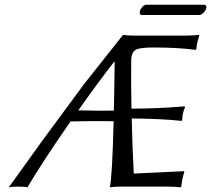

<svg xmlns="http://www.w3.org/2000/svg" viewBox="-20 -797 902 820"><path d="M830.6 -732.9H586.9Q580.6 -732.9 578.1 -737.5Q575.7 -742.2 577.1 -748Q579.1 -757.8 587.9 -767.3Q596.7 -776.9 605 -776.9H850.1Q856.9 -776.9 859.9 -772.5Q862.8 -768.1 861.3 -763.2Q859.4 -753.4 849.6 -743.2Q839.8 -732.9 830.6 -732.9ZM281.2 -278.3Q163.6 -108.9 97.2 2.9Q85.9 0 53.2 0Q30.3 0 17.6 2.9L152.3 -184.6L337.9 -436.5L503.4 -645.5L505.9 -647.9Q522 -645 556.2 -645H769Q804.7 -645 829.6 -647.9L831.1 -645L827.6 -632.8Q825.7 -626 824.2 -621.6Q822.8 -617.2 822.3 -613.8Q819.8 -602.5 818.8 -587.9L815.9 -584Q740.7 -594.2 635.3 -594.2Q578.6 -594.2 560.8 -585Q543 -575.7 540.5 -545.4Q539.1 -445.3 541.5 -333Q650.9 -333 768.1 -342.8L770.5 -339.8Q764.2 -326.2 761.2 -312Q758.3 -298.8 758.3 -284.2L754.9 -280.8Q668.5 -290 542.5 -291Q545.4 -163.6 551.3 -55.7L766.1 -65.9L767.1 -62Q762.7 -50.3 758.3 -28.8Q756.8 -22 753.9 0L751.5 2.9Q728 0 691.9 0H555.2H553.7H500Q466.8 0 449.2 2.9Q459.5 -44.9 465.3 -279.3Q443.4 -279.8 399.4 -279.8Q337.9 -279.8 281.2 -278.3ZM466.3 -324.7Q466.8 -344.2 467.5 -384.3Q468.3 -424.3 468.8 -461.4L469.7 -533.7H467.8Q400.4 -447.3 314.5 -325.7Q402.3 -324.2 403.8 -324.2Q444.3 -324.2 466.3 -324.7Z"/></svg>

Font: Linux Biolinum G
Style: Italic
Weight: 400
Italic angle: -12°
Designer: Philipp H. Poll
Foundry: Philipp H. Poll
Version: Version 0.5.1